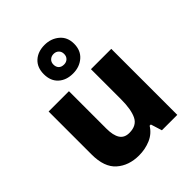

<svg xmlns="http://www.w3.org/2000/svg" viewBox="-233 -981 1129 1129"><g transform="rotate(-45 331.5 -416.5)"><path d="M591 -549V0H463L441 -70H431Q405 -28 360 -9Q315 10 264 10Q179 10 124.5 -38Q70 -86 70 -191V-549H239V-238Q239 -182 257.5 -153Q276 -124 317 -124Q378 -124 400 -169Q422 -214 422 -299V-549ZM330 -605Q274 -605 239.5 -636.5Q205 -668 205 -724Q205 -780 239.5 -811.5Q274 -843 330 -843Q383 -843 420.5 -811.5Q458 -780 458 -725Q458 -669 421 -637Q384 -605 330 -605ZM330 -680Q349 -680 361.5 -692Q374 -704 374 -724Q374 -744 361.5 -756Q349 -768 330 -768Q311 -768 298 -756Q285 -744 285 -724Q285 -704 296.5 -692Q308 -680 330 -680Z"/></g></svg>

Font: Noto Sans Myanmar ExtraBold
Style: Regular
Weight: 800
Designer: Monotype Design Team
Foundry: Monotype Imaging Inc.
Version: Version 2.107; ttfautohint (v1.8.4.7-5d5b)